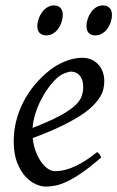

<svg xmlns="http://www.w3.org/2000/svg" viewBox="-20 -671 435 711"><path d="M190.9 -381.8Q174.8 -367.2 159.4 -346.2Q144 -325.2 131.6 -300.8Q119.1 -276.4 110.8 -249.8Q102.5 -223.1 100.6 -197.3Q164.6 -222.2 201.9 -242.4Q239.3 -262.7 258.3 -280.8Q277.3 -298.8 282.7 -315.4Q288.1 -332 288.1 -349.1Q288.1 -364.3 284.2 -375.2Q280.3 -386.2 273.9 -392.8Q267.6 -399.4 259.5 -402.6Q251.5 -405.8 243.2 -405.8Q235.4 -405.8 220.2 -400.1Q205.1 -394.5 190.9 -381.8ZM366.2 -371.1Q366.2 -357.4 363 -342.3Q359.9 -327.1 349.9 -311Q339.8 -294.9 322 -277.3Q304.2 -259.8 274.7 -241Q245.1 -222.2 202.6 -201.9Q160.2 -181.6 101.1 -159.7Q104 -132.3 112.5 -109.9Q121.1 -87.4 132.6 -71.3Q144 -55.2 157.5 -46.1Q170.9 -37.1 184.1 -37.1Q194.3 -37.1 209 -39.3Q223.6 -41.5 242.9 -48.8Q262.2 -56.2 286.4 -70.3Q310.5 -84.5 339.8 -107.9Q345.2 -105 349.4 -98.4Q353.5 -91.8 355 -87.9Q314.9 -53.2 284.2 -32Q253.4 -10.7 229.2 0.7Q205.1 12.2 185.8 16.1Q166.5 20 148.9 20Q132.8 20 112.3 11Q91.8 2 73.7 -17.8Q55.7 -37.6 43.2 -69.6Q30.8 -101.6 30.8 -147.9Q30.8 -186 40 -222.9Q49.3 -259.8 66.7 -293.7Q84 -327.6 109.4 -357.9Q134.8 -388.2 167 -413.1Q178.2 -421.9 192.4 -429.9Q206.5 -438 221.9 -444.1Q237.3 -450.2 253.2 -453.6Q269 -457 284.2 -457Q305.2 -457 320.6 -449.5Q335.9 -441.9 346.2 -429.7Q356.4 -417.5 361.3 -402.1Q366.2 -386.7 366.2 -371.1ZM212.4 -616.2Q212.4 -602.5 208 -589.1Q203.6 -575.7 195.8 -564.7Q188 -553.7 176.5 -546.9Q165 -540 151.4 -540Q135.7 -540 127 -548.8Q118.2 -557.6 118.2 -574.2Q118.2 -587.4 122.8 -600.8Q127.4 -614.3 135.5 -625.5Q143.6 -636.7 155 -643.8Q166.5 -650.9 180.2 -650.9Q195.3 -650.9 203.9 -641.8Q212.4 -632.8 212.4 -616.2ZM394.5 -616.2Q394.5 -602.5 390.1 -589.1Q385.7 -575.7 377.7 -564.7Q369.6 -553.7 358.2 -546.9Q346.7 -540 332.5 -540Q317.4 -540 308.8 -548.8Q300.3 -557.6 300.3 -574.2Q300.3 -587.4 304.7 -600.8Q309.1 -614.3 316.9 -625.5Q324.7 -636.7 335.9 -643.8Q347.2 -650.9 361.3 -650.9Q376.5 -650.9 385.5 -641.8Q394.5 -632.8 394.5 -616.2Z"/></svg>

Font: Gentium Plus CyrE
Style: Italic
Weight: 400
Italic angle: -8°
Designer: J. Victor Gaultney, Annie Olsen, Iska Routamaa, Becca Hirsbrunner
Foundry: SIL International
Version: Version 5.000